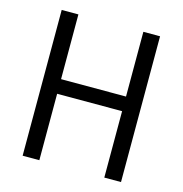

<svg xmlns="http://www.w3.org/2000/svg" viewBox="-104 -793 845 888"><g transform="rotate(15 318.5 -349.0)"><path d="M474 0V-318H163V0H83V-698H163V-388H474V-698H554V0Z"/></g></svg>

Font: IBM Plex Sans Condensed
Style: Regular
Weight: 400
Width: 3
Designer: Mike Abbink, Paul van der Laan, Pieter van Rosmalen
Foundry: Bold Monday
Version: Version 3.201